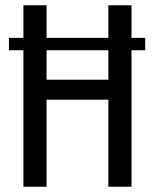

<svg xmlns="http://www.w3.org/2000/svg" viewBox="-20 -710 588 730"><path d="M532 -519H480V0H392V-331H157V0H69V-519H14V-566H69V-690H157V-566H392V-690H480V-566H532ZM392 -519H157V-407H392Z"/></svg>

Font: exo2condensed_r
Style: Regular
Weight: 400
Width: 3
Designer: Natanael Gama
Version: Version 1.001;PS 001.001;hotconv 1.0.70;makeotf.lib2.5.58329